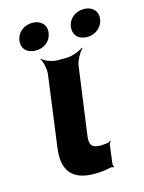

<svg xmlns="http://www.w3.org/2000/svg" viewBox="-111 -786 644 858"><g transform="rotate(-15 211.0 -357.0)"><path d="M218 5C247 5 270 2 292 -3C297 -5 306 -3 309 0L311 -3C308 -6 306 -15 307 -20L318 -105C319 -110 324 -115 326 -118L323 -120C321 -118 315 -113 310 -113L302 -112L278 -110C239 -110 226 -125 231 -165L274 -478C277 -502 297 -539 312 -552L309 -554C294 -542 255 -528 231 -528H189C165 -528 130 -542 119 -554L117 -552C127 -539 135 -502 132 -478L88 -150C74 -47 116 5 218 5ZM108 -595C146 -595 178 -619 183 -657C188 -694 162 -719 124 -719C86 -719 53 -695 48 -657C43 -618 69 -595 108 -595ZM345 -594C383 -594 416 -619 421 -657C426 -694 400 -719 362 -719C324 -719 291 -695 286 -657C281 -619 306 -594 345 -594Z"/></g></svg>

Font: Asimov
Style: EdgeIt
Weight: 500
Designer: Google
Version: Version 2.000980: 2014